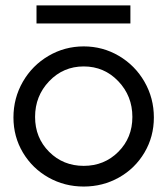

<svg xmlns="http://www.w3.org/2000/svg" viewBox="-20 -683 620 711"><path d="M29.8 -248Q29.8 -319.8 64.7 -380.4Q99.6 -440.9 159.7 -476.1Q219.7 -511.2 290 -511.2Q360.4 -511.2 420.2 -476.1Q480 -440.9 514.9 -380.4Q549.8 -319.8 549.8 -248Q549.8 -176.8 514.9 -117.9Q480 -59.1 420.4 -25.6Q360.8 7.8 290 7.8Q219.2 7.8 159.7 -25.6Q100.1 -59.1 64.9 -117.9Q29.8 -176.8 29.8 -248ZM109.9 -250Q109.9 -172.9 161.9 -120.8Q213.9 -68.8 290 -68.8Q366.2 -68.8 418.2 -120.8Q470.2 -172.9 470.2 -250Q470.2 -327.6 418 -382.3Q365.7 -437 290 -437Q214.4 -437 162.1 -382.3Q109.9 -327.6 109.9 -250ZM115.2 -596.2V-663.1H462.9V-596.2Z"/></svg>

Font: Human Sans
Style: Regular
Weight: 400
Designer: Tim Radville
Foundry: Continuum
Version: Version 1.000;FEAKit 1.0